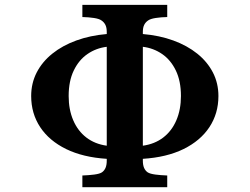

<svg xmlns="http://www.w3.org/2000/svg" viewBox="-20 -780 1040 800"><path d="M323.2 -759.8H676.8V-709Q650.9 -708.5 628.9 -705.1Q606.9 -701.7 597.2 -694.8Q586.4 -687.5 580.8 -676.3Q575.2 -665 575.2 -647V-638.2Q644.5 -632.3 702.1 -611.3Q759.8 -590.3 802 -556.4Q844.2 -522.5 867.2 -477.8Q890.1 -433.1 890.1 -379.9Q890.1 -307.1 852.5 -250.2Q814.9 -193.4 744.6 -158.9Q674.3 -124.5 575.2 -118.2V-110.8Q575.2 -92.3 580.3 -80.6Q585.4 -68.8 595.2 -62Q605 -55.7 627.2 -52.7Q649.4 -49.8 676.8 -48.8V0H323.2V-48.8Q350.6 -49.8 373 -52.7Q395.5 -55.7 404.8 -62Q414.6 -68.8 419.7 -80.6Q424.8 -92.3 424.8 -110.8V-118.2Q326.2 -124.5 255.6 -158.9Q185.1 -193.4 147.5 -250.2Q109.9 -307.1 109.9 -379.9Q109.9 -433.1 132.8 -477.8Q155.8 -522.5 198 -556.4Q240.2 -590.3 297.9 -611.3Q355.5 -632.3 424.8 -638.2V-647Q424.8 -665 419.2 -676.3Q413.6 -687.5 402.8 -694.8Q393.6 -701.7 371.3 -705.1Q349.1 -708.5 323.2 -709ZM424.8 -585Q380.4 -579.6 344.5 -554.9Q308.6 -530.3 287.4 -486.3Q266.1 -442.4 266.1 -379.9Q266.1 -323.2 285.2 -278.8Q304.2 -234.4 339.8 -207Q375.5 -179.7 424.8 -172.9ZM575.2 -172.9Q624.5 -179.7 660.2 -207Q695.8 -234.4 714.8 -278.8Q733.9 -323.2 733.9 -379.9Q733.9 -442.4 712.6 -486.3Q691.4 -530.3 655.5 -554.9Q619.6 -579.6 575.2 -585Z"/></svg>

Font: BIZ UDPMincho
Style: Bold
Weight: 700
Designer: TypeBank Co., Ltd.
Foundry: Morisawa Inc.
Version: Version 1.06